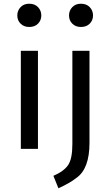

<svg xmlns="http://www.w3.org/2000/svg" viewBox="-20 -800 593 1032"><path d="M137 -655Q109 -655 91 -672.5Q73 -690 73 -717Q73 -743 90.5 -761.5Q108 -780 137 -780Q167 -780 184.5 -761.5Q202 -743 202 -717Q202 -691 184.5 -673Q167 -655 137 -655ZM184 0H92V-527H184ZM294 212 267 145Q323 121 346 87.5Q369 54 369 -26V-527H461V-32Q461 107 391 156Q356 184 294 212ZM415 -655Q387 -655 369 -672.5Q351 -690 351 -717Q351 -743 368.5 -761.5Q386 -780 415 -780Q445 -780 462.5 -761.5Q480 -743 480 -717Q480 -691 462.5 -673Q445 -655 415 -655Z"/></svg>

Font: Trujillo
Style: Regular
Weight: 400
Designer: Fira Sans original fonts by bBox Type GmbH, Carrois Corporate GbR, & Edenspiekermann AG / Changes by Cristiano Sobral
Foundry: Fira Sans original fonts by bBox Type GmbH, Carrois Corporate GbR, & Edenspiekermann AG / Changes by Cristiano Sobral
Version: Version 4.301;October 17, 2021;FontCreator 14.0.0.2814 64-bi